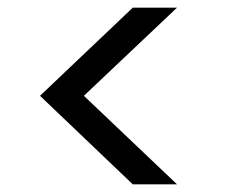

<svg xmlns="http://www.w3.org/2000/svg" viewBox="-20 -615 595 499"><path d="M440 -136H325L84 -366L325 -595H440L198 -366Z"/></svg>

Font: Poppins
Style: Regular
Weight: 400
Designer: Ninad Kale (Devanagari), Jonny Pinhorn (Latin)
Version: Version 5.002